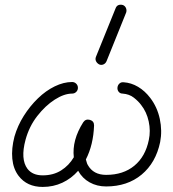

<svg xmlns="http://www.w3.org/2000/svg" viewBox="-20 -760 718 796"><path d="M157 15Q92 15 57 -31Q35 -60 31 -102Q27 -144 40 -194Q53 -239 78.5 -279.5Q104 -320 137 -352Q170 -384 207 -402Q244 -420 279 -420Q289 -420 296 -413Q303 -406 303 -396Q303 -386 296 -379Q289 -372 279 -372Q246 -372 207 -347Q168 -322 134.5 -279Q101 -236 86 -181Q64 -100 94 -60Q115 -33 157 -33Q201 -33 233.5 -53.5Q266 -74 286 -108Q278 -179 325 -253Q335 -268 353 -263Q370 -258 370 -240Q367 -159 336 -99Q338 -93 339.5 -87Q341 -81 344 -76Q367 -35 420 -35Q491 -35 537 -73Q583 -111 597 -180Q605 -217 596.5 -256.5Q588 -296 565 -325Q554 -340 535 -355Q516 -370 488 -372Q478 -372 472 -379.5Q466 -387 467 -397Q468 -407 475 -413.5Q482 -420 492 -419Q524 -417 552.5 -400Q581 -383 603 -354Q632 -316 642.5 -267Q653 -218 644 -171Q626 -85 567 -36Q508 13 420 13Q382 13 351.5 -4Q321 -21 304 -52Q276 -20 238.5 -2.5Q201 15 157 15ZM422 -507Q418 -497 409 -493Q400 -489 391 -493Q382 -498 378 -506.5Q374 -515 378 -525L459 -725Q463 -736 471.5 -739Q480 -742 490 -739Q499 -735 502.5 -726Q506 -717 503 -708Z"/></svg>

Font: Zen Kurenaido
Style: Regular
Weight: 400
Designer: Yoshimichi Ohira
Foundry: Positype
Version: Version 1.001